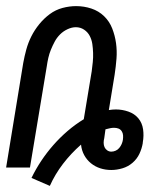

<svg xmlns="http://www.w3.org/2000/svg" viewBox="-20 -548 515 628"><path d="M143 60 83 34Q97 5 115 -22Q133 -49 154.5 -73.5Q176 -98 201 -119.5Q226 -141 254 -158L280 -315Q282 -330 283.5 -345Q285 -360 284.5 -375Q284 -390 282 -404Q280 -418 273.5 -430.5Q267 -443 255 -451Q243 -459 228 -459Q215 -459 201 -452.5Q187 -446 176.5 -435.5Q166 -425 159 -412Q152 -399 146.5 -385.5Q141 -372 138 -358.5Q135 -345 133 -331L78 0H0L56 -342Q60 -364 66 -386Q72 -408 82.5 -429Q93 -450 108.5 -469Q124 -488 143 -502Q162 -516 184.5 -522Q207 -528 229 -528Q255 -528 279 -520Q303 -512 320.5 -495Q338 -478 347 -455Q356 -432 359.5 -407Q363 -382 361 -356Q359 -330 355 -304L336 -188Q342 -189 347.5 -189.5Q353 -190 359 -190Q380 -190 400 -183Q420 -176 432.5 -161Q445 -146 448 -125Q451 -104 447 -82V-80Q444 -62 436 -45Q428 -28 413.5 -15.5Q399 -3 380.5 2.5Q362 8 344 8Q325 8 308 2.5Q291 -3 277.5 -14Q264 -25 255.5 -40.5Q247 -56 245 -75Q212 -46 186 -12Q160 22 143 60ZM344 -52Q351 -52 358 -55Q365 -58 370 -64Q375 -70 378 -77Q381 -84 382 -91Q383 -98 382.5 -105.5Q382 -113 378 -119Q374 -125 367.5 -127.5Q361 -130 353 -130Q346 -130 339.5 -128.5Q333 -127 325 -125L321 -96Q319 -89 319 -81Q319 -73 322 -66.5Q325 -60 331 -56Q337 -52 344 -52Z"/></svg>

Font: Iosevka QP
Style: Italic
Weight: 400
Italic angle: -9°
Designer: Belleve Invis
Foundry: Belleve Invis
Version: Version 20.0.0; ttfautohint (v1.8.4)